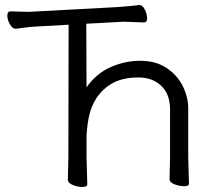

<svg xmlns="http://www.w3.org/2000/svg" viewBox="-20 -730 868 761"><path d="M326 0Q326 11 306.5 11Q287 11 268 3Q249 -5 249 -18L251 -107L252 -632L126 -625Q101 -624 77.5 -620.5Q54 -617 43 -616H42Q29 -616 19 -634Q9 -652 9 -668.5Q9 -685 22 -685L93 -683L447 -702Q470 -704 494 -706Q518 -708 530 -710H533Q545 -710 554 -692Q563 -674 563 -657.5Q563 -641 551 -641L471 -644L322 -636L323 -384Q361 -438 417.5 -463.5Q474 -489 536 -489Q598 -489 640.5 -460.5Q683 -432 704.5 -388.5Q726 -345 726 -300V-108L729 -2Q729 8 710 8Q691 8 671.5 0.5Q652 -7 652 -20L654 -108V-296Q654 -357 619 -390Q584 -423 528.5 -423Q473 -423 433 -404Q362 -368 337 -286Q326 -246 323 -192V-106Z"/></svg>

Font: LXGW WenKai TC
Style: Regular
Weight: 400
Designer: LXGW / Fontworks Inc.
Foundry: LXGW / Fontworks Inc.
Version: Version 1.330